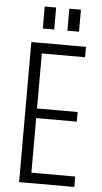

<svg xmlns="http://www.w3.org/2000/svg" viewBox="-59 -919 510 956"><g transform="rotate(5 195.5 -441.0)"><path d="M118 -52H350V0H74V-700H347V-648H118L131 -690V-347L118 -373H334V-325H118L131 -351V-10ZM182 -882V-772H125V-882ZM306 -882V-772H248V-882Z"/></g></svg>

Font: Pathway Extreme Condensed Thin
Style: Regular
Weight: 250
Width: 3
Version: Version 1.001;gftools[0.9.26]